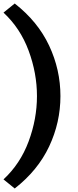

<svg xmlns="http://www.w3.org/2000/svg" viewBox="-27 -937 443 1096"><path d="M57 139 -7 87Q89 -2 136.5 -130Q184 -258 184 -388.5Q184 -519 136.5 -647.5Q89 -776 -7 -865L57 -917Q189 -814 253.5 -676.5Q318 -539 318 -388.5Q318 -238 253.5 -101Q189 36 57 139Z"/></svg>

Font: Halant
Style: Bold
Weight: 700
Designer: Hitesh Malaviya (Devanagari), Satya Rajpurohit (Latin)
Foundry: Indian Type Foundry
Version: Version 1.101;PS 1.0;hotconv 1.0.78;makeotf.lib2.5.61930; tt